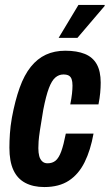

<svg xmlns="http://www.w3.org/2000/svg" viewBox="-20 -744 443 776"><path d="M159 12Q114 12 82 -5Q50 -22 34 -57Q18 -92 18 -147Q18 -173 20 -203.5Q22 -234 28 -268Q41 -338 59.5 -389.5Q78 -441 104.5 -474Q131 -507 165.5 -523Q200 -539 244 -539Q291 -539 323 -526Q355 -513 371 -484.5Q387 -456 387 -410Q387 -391 385 -369Q383 -347 378 -322H264Q269 -347 271 -365.5Q273 -384 273 -398Q273 -414 269.5 -424Q266 -434 258 -438.5Q250 -443 236 -443Q218 -443 203.5 -430.5Q189 -418 177.5 -387.5Q166 -357 155 -301Q146 -248 141.5 -218Q137 -188 136 -172.5Q135 -157 135 -145Q135 -127 138.5 -113.5Q142 -100 150.5 -92Q159 -84 172 -84Q192 -84 205 -95Q218 -106 227.5 -132Q237 -158 246 -204H358Q346 -137 322 -88.5Q298 -40 258.5 -14Q219 12 159 12ZM217 -591 297 -724H403V-720L293 -591Z"/></svg>

Font: Archivo ExtraCondensed
Style: Bold Italic
Weight: 700
Width: 2
Italic angle: -10°
Designer: Hector Gatti
Foundry: Omnibus-Type
Version: Version 2.001